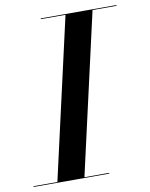

<svg xmlns="http://www.w3.org/2000/svg" viewBox="-125 -812 684 874"><g transform="rotate(-10 216.5 -375.0)"><path d="M-41 -3.5V0H309V-3.5H194.5L363 -746.5H474V-750H124V-746.5H238L69.5 -3.5Z"/></g></svg>

Font: Bodoni* 48pt Medium
Style: Italic
Weight: 500
Italic angle: -13°
Version: Version 2.3